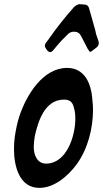

<svg xmlns="http://www.w3.org/2000/svg" viewBox="-20 -908 500 933"><path d="M242 -668C253 -682 267 -697 280 -712L310 -742C318 -750 328 -754 340 -754C356 -754 367 -747 374 -733L407 -669V-670C412 -661 416 -656 418 -656C421 -656 425 -658 429 -662L450 -678C457 -684 460 -691 460 -699C460 -703 459 -707 458 -710L448 -739C446 -747 444 -754 443 -761C433 -796 423 -832 413 -867C411 -878 402 -885 393 -886C387 -886 383 -886 380 -887H372L368 -888C358 -887 349 -882 340 -874C297 -826 255 -773 216 -717L202 -698C200 -695 198 -690 198 -686C198 -680 201 -674 206 -668L211 -661C215 -658 219 -655 223 -655C229 -655 234 -658 239 -664H238ZM210 -662 211 -661ZM429 -421C424 -503 391 -578 306 -578C189 -578 109 -448 74 -343C64 -312 57 -278 52 -244V-245C49 -224 48 -203 48 -182C48 -103 73 5 171 5C244 5 310 -52 353 -110C407 -185 432 -284 432 -375C432 -390 431 -406 429 -421ZM204 -113C160 -113 144 -156 144 -193C144 -209 146 -227 149 -246C164 -313 195 -424 291 -424C326 -424 334 -405 340 -383L339 -384C345 -368 346 -346 346 -330C346 -246 303 -113 204 -113Z"/></svg>

Font: Bangerz
Style: Regular
Weight: 400
Designer: vernon adams
Foundry: Vernon Adams
Version: Version 2.10;December 28, 2023;FontCreator 13.0.0.2683 64-bi